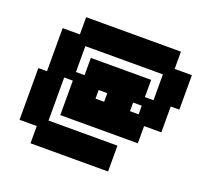

<svg xmlns="http://www.w3.org/2000/svg" viewBox="-128 -773 1107 1047"><g transform="rotate(20 425.0 -250.0)"><path d="M100 -275H50V25H150V125H600V-25H200V-275H250V-75H700V-175H800V-325H850V-525H750V-625H200V-525H100ZM250 -325V-475H700V-325H650V-425H300V-325ZM400 -225V-275H450V-225ZM600 -225V-275H650V-225Z"/></g></svg>

Font: LS-VG5000 Bold Shifted
Style: Regular
Weight: 400
Designer: Justin Bihan, 2021
Foundry: Justin Bihan, 2021
Version: Version 1.000;Glyphs 3.1.2 (3151)